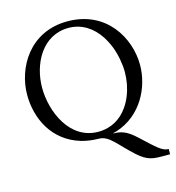

<svg xmlns="http://www.w3.org/2000/svg" viewBox="-132 -828 1060 1157"><g transform="rotate(-15 398.0 -249.0)"><path d="M45.9 -350.1C45.9 -203.1 117.2 -49.8 287.1 1C319.3 10.3 355.5 15.6 395 16.1C459 16.1 495.1 81.5 585 162.1C647 217.8 681.2 217.8 753.9 217.8H785.6V185.1C746.6 185.1 718.8 157.2 626 70.8C568.8 17.6 535.2 9.3 487.8 7.8C486.3 7.8 484.9 7.8 483.4 7.3C492.2 5.4 501 2.9 509.3 0.5C671.9 -51.8 750 -210.4 750 -350.1C750 -517.1 637.7 -716.3 394 -716.3C157.7 -716.3 45.9 -518.1 45.9 -350.1ZM144 -368.2C144 -516.1 226.1 -676.3 390.6 -676.3C473.1 -676.3 539.1 -631.3 582.5 -565.4C597.2 -543 609.4 -519 619.6 -493.7C639.6 -442.4 650.4 -379.4 650.4 -331.1C650.4 -308.6 647.9 -284.7 643.6 -258.8C633.8 -207.5 615.7 -162.1 588.4 -123C547.9 -64.5 485.4 -24.9 403.8 -24.9C225.1 -24.9 144 -219.7 144 -368.2Z"/></g></svg>

Font: Parastoo
Style: Regular
Weight: 400
Foundry: Saber Rastikerdar (saber.rastikerdar@gmail.com)
Version: Version 2.0.1